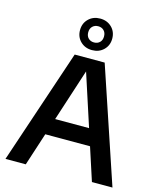

<svg xmlns="http://www.w3.org/2000/svg" viewBox="-142 -1097 993 1197"><g transform="rotate(15 355.0 -499.0)"><path d="M9.5 0 258 -740H451.5L700 0H567.5L346 -680.5H361.5L140.5 0ZM166.5 -212.5 195.5 -320H513.5L542.5 -212.5ZM354.5 -794.5Q309.5 -794.5 280 -823.2Q250.5 -852 250.5 -896Q250.5 -940.5 280 -969.2Q309.5 -998 354.5 -998Q399.5 -998 429 -969.2Q458.5 -940.5 458.5 -896Q458.5 -852 429 -823.2Q399.5 -794.5 354.5 -794.5ZM354.5 -844Q377 -844 391.2 -858Q405.5 -872 405.5 -896Q405.5 -920.5 391.2 -934.5Q377 -948.5 354.5 -948.5Q332.5 -948.5 318 -934.5Q303.5 -920.5 303.5 -896Q303.5 -872 317.8 -858Q332 -844 354.5 -844Z"/></g></svg>

Font: Encode Sans Condensed Thin SemiBold
Style: Regular
Weight: 600
Version: Version 3.002